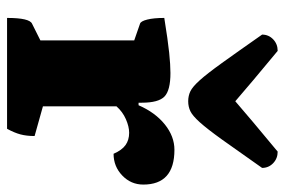

<svg xmlns="http://www.w3.org/2000/svg" viewBox="-148 -638 787 530"><g transform="rotate(90 245.0 -373.5)"><path d="M30 0Q30 -62 46 -69L92 -92V-351L46 -367Q39 -369 34.5 -387Q30 -405 30 -434Q92 -444 126 -447.5Q160 -451 182 -451Q230 -451 247 -434.5Q264 -418 264 -372V-363H271Q291 -409 324 -435.5Q357 -462 394 -462Q490 -462 490 -376Q490 -342 465 -318Q440 -294 405 -294Q395 -317 381 -327Q367 -337 347 -337Q330 -337 309.5 -328Q289 -319 274 -302V-99L356 -76Q356 -54 351.5 -37Q347 -20 336 0ZM260 -500Q245 -500 232.5 -506Q220 -512 202 -532Q184 -552 154.5 -593Q125 -634 76 -704Q76 -722 89 -734.5Q102 -747 121 -747Q168 -708 202.5 -679Q237 -650 260 -630Q283 -650 317.5 -679Q352 -708 399 -747Q418 -747 431 -734.5Q444 -722 444 -704Q395 -634 365.5 -593Q336 -552 318 -532Q300 -512 287.5 -506Q275 -500 260 -500Z"/></g></svg>

Font: Petrona Black
Style: Regular
Weight: 900
Designer: Ringo R. Seeber
Foundry: Ringo R. Seeber
Version: Version 2.001; ttfautohint (v1.8.3)